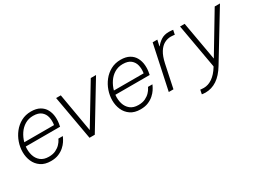

<svg xmlns="http://www.w3.org/2000/svg" viewBox="-37 -1167 2672 1991"><g transform="rotate(-30 1298.5 -172.0)"><path d="M264 10Q192 10 145.5 -22Q99 -54 76.5 -105.5Q54 -157 54 -217Q54 -275 73.5 -332Q93 -389 130 -436Q167 -483 219.5 -511.5Q272 -540 338 -540Q401 -540 442.5 -516.5Q484 -493 505.5 -453Q527 -413 531 -364Q535 -315 524 -264L522 -252H111Q105 -195 119.5 -147Q134 -99 170.5 -69.5Q207 -40 267 -40Q317 -40 351 -57Q385 -74 406 -96.5Q427 -119 436 -136.5Q445 -154 445 -154H498Q498 -154 490.5 -137.5Q483 -121 467 -96.5Q451 -72 423.5 -47.5Q396 -23 357 -6.5Q318 10 264 10ZM120 -298H476Q484 -348 474 -391.5Q464 -435 430.5 -462.5Q397 -490 335 -490Q280 -490 236.5 -464Q193 -438 163.5 -394Q134 -350 120 -298Z M729 0 635 -530H691L771 -68L1050 -530H1113L792 0Z M1337 10Q1265 10 1218.5 -22Q1172 -54 1149.5 -105.5Q1127 -157 1127 -217Q1127 -275 1146.5 -332Q1166 -389 1203 -436Q1240 -483 1292.5 -511.5Q1345 -540 1411 -540Q1474 -540 1515.5 -516.5Q1557 -493 1578.5 -453Q1600 -413 1604 -364Q1608 -315 1597 -264L1595 -252H1184Q1178 -195 1192.5 -147Q1207 -99 1243.5 -69.5Q1280 -40 1340 -40Q1390 -40 1424 -57Q1458 -74 1479 -96.5Q1500 -119 1509 -136.5Q1518 -154 1518 -154H1571Q1571 -154 1563.5 -137.5Q1556 -121 1540 -96.5Q1524 -72 1496.5 -47.5Q1469 -23 1430 -6.5Q1391 10 1337 10ZM1193 -298H1549Q1557 -348 1547 -391.5Q1537 -435 1503.5 -462.5Q1470 -490 1408 -490Q1353 -490 1309.5 -464Q1266 -438 1236.5 -394Q1207 -350 1193 -298Z M1678 0 1791 -530H1847L1831 -459H1835Q1858 -490 1896 -515Q1934 -540 1991 -540Q2010 -540 2025 -538Q2040 -536 2040 -536L2029 -483Q2029 -483 2014.5 -485Q2000 -487 1983 -487Q1942 -487 1904.5 -467Q1867 -447 1838 -400.5Q1809 -354 1792 -275L1734 0Z M2006 196Q1987 196 1975 194Q1963 192 1963 192L1973 142Q1973 142 1986.5 143.5Q2000 145 2015 145Q2068 145 2117.5 111Q2167 77 2209 9L2213 1L2119 -530H2174L2256 -67L2534 -530H2597L2260 24Q2207 112 2143.5 154Q2080 196 2006 196Z"/></g></svg>

Font: Be Vietnam Pro ExtraLight
Style: Italic
Weight: 200
Italic angle: -12°
Designer: Lam Bao, Tony Le, Vietanh Nguyen
Foundry: Yellow Type Foundry
Version: Version 1.002; ttfautohint (v1.8.3)